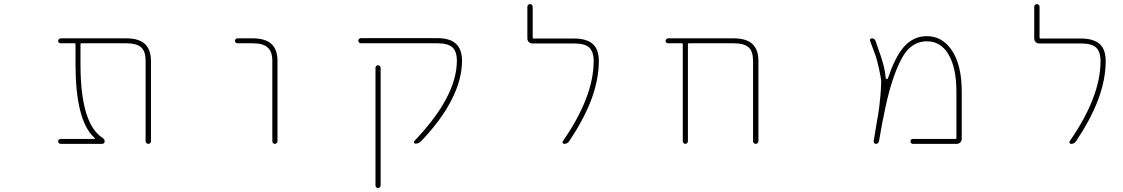

<svg xmlns="http://www.w3.org/2000/svg" viewBox="-20 -733 5540 947"><path d="M698.2 -36.1V-432.6Q698.2 -479.5 676.8 -499Q654.3 -519.5 603.5 -519.5H381.8Q377 -519.5 377 -514.6V-417Q377 -261.7 407.2 -168.9Q434.6 -85.9 486.3 -52.7Q496.1 -46.9 496.1 -35.2Q496.1 -30.3 492.7 -26.9Q489.3 -23.4 484.4 -23.4H279.3Q274.4 -23.4 270.5 -27.3Q266.6 -31.2 266.6 -36.1Q266.6 -41 270.5 -44.4Q274.4 -47.9 279.3 -47.9H447.3Q448.2 -47.9 448.7 -49.3Q449.2 -50.8 448.2 -50.8L442.4 -56.6Q397.5 -99.6 375 -189.5Q352.5 -279.3 352.5 -417V-514.6Q352.5 -519.5 347.7 -519.5H279.3Q274.4 -519.5 270.5 -522.9Q266.6 -526.4 266.6 -531.2Q266.6 -536.1 270.5 -540Q274.4 -543.9 279.3 -543.9H603.5Q665 -543.9 694.8 -516.1Q724.6 -488.3 724.6 -432.6V-36.1Q724.6 -31.2 720.7 -27.3Q716.8 -23.4 711.4 -23.4Q706.1 -23.4 702.1 -27.3Q698.2 -31.2 698.2 -36.1Z M1323.2 -36.1V-432.6Q1323.2 -479.5 1299.8 -499Q1277.3 -519.5 1226.6 -519.5H1151.4Q1146.5 -519.5 1142.6 -522.9Q1138.7 -526.4 1138.7 -531.2Q1138.7 -536.1 1142.6 -540Q1146.5 -543.9 1151.4 -543.9H1226.6Q1288.1 -543.9 1318.4 -516.6Q1348.6 -489.3 1348.6 -432.6V-36.1Q1348.6 -31.2 1344.7 -27.3Q1340.8 -23.4 1335.4 -23.4Q1330.1 -23.4 1326.7 -27.3Q1323.2 -31.2 1323.2 -36.1Z M1832 181.6V-398.4Q1832 -403.3 1835.4 -407.2Q1838.9 -411.1 1844.2 -411.1Q1849.6 -411.1 1853.5 -407.2Q1857.4 -403.3 1857.4 -398.4V181.6Q1857.4 186.5 1853.5 190.4Q1849.6 194.3 1844.2 194.3Q1838.9 194.3 1835.4 190.4Q1832 186.5 1832 181.6ZM2029.3 -24.4Q2024.4 -24.4 2022.5 -28.8Q2020.5 -33.2 2023.4 -37.1Q2233.4 -256.8 2233.4 -433.6Q2233.4 -479.5 2210.9 -500Q2188.5 -519.5 2137.7 -519.5H1759.8Q1754.9 -519.5 1751 -523.4Q1747.1 -527.3 1747.1 -532.2Q1747.1 -537.1 1751 -541Q1754.9 -544.9 1759.8 -544.9H2137.7Q2199.2 -544.9 2229 -517.1Q2258.8 -489.3 2258.8 -433.6Q2258.8 -338.9 2205.1 -236.3Q2155.3 -139.6 2057.6 -37.1Q2045.9 -24.4 2029.3 -24.4Z M2762.7 -23.4Q2757.8 -23.4 2755.4 -27.8Q2752.9 -32.2 2755.9 -36.1Q2908.2 -255.9 2908.2 -431.6Q2908.2 -478.5 2885.7 -499Q2864.3 -518.6 2811.5 -518.6H2605.5Q2594.7 -518.6 2587.9 -525.9Q2581.1 -533.2 2581.1 -543V-700.2Q2581.1 -705.1 2585 -709Q2588.9 -712.9 2594.2 -712.9Q2599.6 -712.9 2603.5 -709Q2607.4 -705.1 2607.4 -700.2V-547.9Q2607.4 -543 2611.3 -543H2811.5Q2874 -543 2904.3 -515.6Q2933.6 -489.3 2933.6 -431.6Q2933.6 -338.9 2894.5 -236.3Q2857.4 -140.6 2787.1 -36.1Q2778.3 -23.4 2762.7 -23.4Z M3694.3 -36.1V-432.6Q3694.3 -479.5 3672.9 -499Q3650.4 -519.5 3598.6 -519.5H3377.9Q3373 -519.5 3373 -514.6V-36.1Q3373 -31.2 3369.1 -27.3Q3365.2 -23.4 3360.4 -23.4Q3355.5 -23.4 3351.6 -27.3Q3347.7 -31.2 3347.7 -36.1V-514.6Q3347.7 -519.5 3342.8 -519.5H3275.4Q3270.5 -519.5 3266.6 -522.9Q3262.7 -526.4 3262.7 -531.2Q3262.7 -536.1 3266.6 -540Q3270.5 -543.9 3275.4 -543.9H3598.6Q3660.2 -543.9 3690.4 -516.6Q3720.7 -489.3 3720.7 -432.6V-36.1Q3720.7 -31.2 3716.8 -27.3Q3712.9 -23.4 3707.5 -23.4Q3702.1 -23.4 3698.2 -27.3Q3694.3 -31.2 3694.3 -36.1Z M4482.4 -23.4Q4477.5 -23.4 4474.1 -26.9Q4470.7 -30.3 4470.7 -35.6Q4470.7 -41 4474.1 -44.4Q4477.5 -47.9 4482.4 -47.9H4693.4Q4697.3 -47.9 4697.3 -52.7V-279.3Q4697.3 -397.5 4659.2 -462.9Q4621.1 -529.3 4551.8 -529.3Q4498 -529.3 4459 -489.3Q4420.9 -450.2 4382.8 -337.9Q4347.7 -231.4 4315.4 -36.1Q4312.5 -23.4 4299.8 -23.4Q4294.9 -23.4 4292 -27.3Q4289.1 -31.2 4289.1 -36.1Q4303.7 -127.9 4310.5 -163.1Q4317.4 -203.1 4322.3 -258.8Q4326.2 -305.7 4326.2 -326.2Q4326.2 -330.1 4326.2 -333Q4325.2 -349.6 4315.9 -392.1Q4306.6 -434.6 4298.8 -458Q4291 -478.5 4271.5 -531.2Q4270.5 -532.2 4270.5 -534.2Q4270.5 -537.1 4272.5 -540Q4275.4 -543.9 4280.3 -543.9Q4293.9 -543.9 4298.8 -530.3Q4329.1 -446.3 4339.8 -403.3Q4345.7 -377 4348.6 -348.6Q4348.6 -343.8 4352.5 -343.8L4353.5 -342.8Q4358.4 -342.8 4359.4 -346.7Q4392.6 -445.3 4432.6 -495.1Q4457 -525.4 4486.8 -540Q4516.6 -554.7 4551.8 -554.7Q4589.8 -554.7 4620.6 -537.1Q4651.4 -519.5 4674.8 -484.4Q4723.6 -413.1 4723.6 -279.3V-47.9Q4723.6 -38.1 4716.3 -30.8Q4709 -23.4 4699.2 -23.4Z M5262.7 -23.4Q5257.8 -23.4 5255.4 -27.8Q5252.9 -32.2 5255.9 -36.1Q5408.2 -255.9 5408.2 -431.6Q5408.2 -478.5 5385.7 -499Q5364.3 -518.6 5311.5 -518.6H5105.5Q5094.7 -518.6 5087.9 -525.9Q5081.1 -533.2 5081.1 -543V-700.2Q5081.1 -705.1 5085 -709Q5088.9 -712.9 5094.2 -712.9Q5099.6 -712.9 5103.5 -709Q5107.4 -705.1 5107.4 -700.2V-547.9Q5107.4 -543 5111.3 -543H5311.5Q5374 -543 5404.3 -515.6Q5433.6 -489.3 5433.6 -431.6Q5433.6 -338.9 5394.5 -236.3Q5357.4 -140.6 5287.1 -36.1Q5278.3 -23.4 5262.7 -23.4Z"/></svg>

Font: Rounded Mgen+ 1m thin
Style: Regular
Weight: 100
Designer: [Source Han Sans]
Ryoko NISHIZUKA  (kana & ideographs); Paul D. Hunt (Latin, Greek & Cyrillic); Wenlong ZHANG  (bopomofo
Version: Version 1.059.20150602